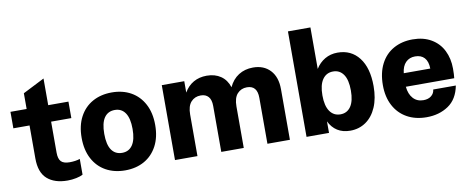

<svg xmlns="http://www.w3.org/2000/svg" viewBox="-63 -978 3079 1262"><g transform="rotate(-10 1477.0 -347.0)"><path d="M405 -11Q389 -2 360.5 4Q332 10 302 10Q216 10 167 -33Q118 -76 118 -170V-390H10V-500H118V-605L262 -678V-500H397V-390H262V-183Q262 -142 279 -124Q296 -106 336 -106Q375 -106 405 -116Z M932 -250Q932 -169 901 -110.5Q870 -52 815 -21Q760 10 687 10Q614 10 558.5 -21Q503 -52 472 -110.5Q441 -169 441 -250Q441 -331 472 -389.5Q503 -448 558.5 -479Q614 -510 687 -510Q760 -510 815 -479Q870 -448 901 -389.5Q932 -331 932 -250ZM592 -250Q592 -178 616.5 -142.5Q641 -107 687 -107Q732 -107 756.5 -143Q781 -179 781 -250Q781 -321 756.5 -357Q732 -393 687 -393Q641 -393 616.5 -357.5Q592 -322 592 -250Z M1787 -338V0H1637V-307Q1637 -389 1568 -389Q1529 -389 1504 -361.5Q1479 -334 1479 -277V0H1329V-307Q1329 -348 1311 -368.5Q1293 -389 1260 -389Q1220 -389 1195 -361.5Q1170 -334 1170 -277V0H1020V-500H1170V-424Q1194 -466 1232.5 -488Q1271 -510 1321 -510Q1376 -510 1414.5 -483.5Q1453 -457 1469 -407Q1492 -457 1533.5 -483.5Q1575 -510 1630 -510Q1702 -510 1744.5 -464.5Q1787 -419 1787 -338Z M2390 -252Q2390 -171 2364.5 -112Q2339 -53 2293.5 -21.5Q2248 10 2189 10Q2139 10 2103.5 -12.5Q2068 -35 2048 -77V0H1898V-704H2048V-427Q2072 -466 2109.5 -488Q2147 -510 2194 -510Q2285 -510 2337.5 -442Q2390 -374 2390 -252ZM2238 -250Q2238 -321 2213 -357Q2188 -393 2144 -393Q2099 -393 2073.5 -356.5Q2048 -320 2048 -250Q2048 -180 2073.5 -143.5Q2099 -107 2144 -107Q2188 -107 2213 -143Q2238 -179 2238 -250Z M2772 -162H2923Q2906 -73 2844.5 -31.5Q2783 10 2699 10Q2624 10 2568 -21.5Q2512 -53 2481.5 -111Q2451 -169 2451 -247Q2451 -329 2481.5 -388.5Q2512 -448 2567.5 -479Q2623 -510 2695 -510Q2767 -510 2819 -479.5Q2871 -449 2897.5 -395.5Q2924 -342 2924 -275Q2924 -235 2921 -211H2598Q2603 -161 2629 -132.5Q2655 -104 2697 -104Q2730 -104 2750 -120.5Q2770 -137 2772 -162ZM2600 -301H2777Q2776 -349 2754 -373Q2732 -397 2692 -397Q2654 -397 2629.5 -372.5Q2605 -348 2600 -301Z"/></g></svg>

Font: CBA Beacon Sans Extra Bold
Style: Regular
Weight: 800
Designer: Wei Huang
Foundry: Wei Huang
Version: Version 1.002